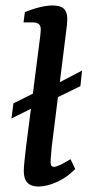

<svg xmlns="http://www.w3.org/2000/svg" viewBox="-20 -675 330 702"><path d="M29 -297 143 -354 161 -355 280 -417 274 -360 155 -302 137 -299 22 -242ZM120 7Q67 7 67 -49Q67 -64 69.5 -86.5Q72 -109 75 -136L123 -511Q125 -525 127 -542.5Q129 -560 129 -568Q129 -581 121.5 -587Q114 -593 102 -593H66L71 -631Q132 -655 173 -655Q201 -655 213.5 -643Q226 -631 226 -606Q226 -596 224.5 -582Q223 -568 221 -553L169 -137Q168 -122 166.5 -107Q165 -92 165 -80Q165 -65 177 -65Q185 -65 200 -72Q215 -79 238 -93L255 -57Q226 -27 189 -10Q152 7 120 7Z"/></svg>

Font: Yrsa Medium
Style: Italic
Weight: 500
Italic angle: -7.10001°
Designer: Anna Giedrys (Yrsa+Rasa design), David Brezina (Yrsa art-direction, Rasa art-direction, design)
Foundry: Rosetta Type Foundry
Version: Version 2.004